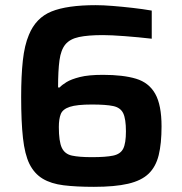

<svg xmlns="http://www.w3.org/2000/svg" viewBox="-20 -716 704 744"><path d="M344 8Q275 8 226.5 2Q178 -4 145.5 -23.5Q113 -43 94 -81Q76 -118 69 -181Q62 -244 62 -340Q62 -422 68.5 -481.5Q75 -541 92 -581Q119 -647 179.5 -671.5Q240 -696 351 -696Q379 -696 416.5 -693Q454 -690 493.5 -685.5Q533 -681 568 -675V-566Q516 -572 463 -576Q410 -580 379 -580Q321 -580 286 -572.5Q251 -565 233.5 -544Q216 -523 210.5 -482.5Q205 -442 205 -377H211Q220 -387 238 -398Q256 -409 289.5 -417.5Q323 -426 379 -426Q457 -426 507 -411Q557 -396 581.5 -352.5Q606 -309 606 -226Q606 -160 595 -115Q584 -70 556 -43Q528 -16 476.5 -4Q425 8 344 8ZM336 -107Q390 -107 418.5 -113Q447 -119 457.5 -140Q468 -161 468 -207Q468 -255 457.5 -277Q447 -299 419 -305Q391 -311 336 -311Q278 -311 250.5 -302Q223 -293 215.5 -274Q208 -255 208 -224Q208 -168 219.5 -143.5Q231 -119 259 -113Q287 -107 336 -107Z"/></svg>

Font: Saira SemiBold
Style: Regular
Weight: 600
Designer: Hector Gatti with collaboration of the Omnibus-Type team
Foundry: Omnibus-Type
Version: Version 1.100; ttfautohint (v1.8.3)